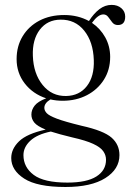

<svg xmlns="http://www.w3.org/2000/svg" viewBox="-20 -520 536 786"><path d="M314.5 -5Q404.5 15 436.8 43.5Q469 72 469 115Q469 172.5 411.2 209Q353.5 245.5 248 245.5Q132.5 245.5 79.2 211.2Q26 177 26 127Q26 89.5 58 58.5Q90 27.5 167 10.5Q132.5 -3.5 120.5 -18.2Q108.5 -33 108.5 -51Q108.5 -70.5 121.8 -87.5Q135 -104.5 169 -117.5Q114.5 -135.5 81.2 -178.5Q48 -221.5 48 -278Q48 -331 72.8 -371.8Q97.5 -412.5 141.2 -435.5Q185 -458.5 243 -458.5Q299 -458.5 344 -434L344.5 -434.5Q364 -465 387 -482.5Q410 -500 437 -500Q461 -500 476.8 -486.5Q492.5 -473 492.5 -452Q492.5 -417.5 462.5 -417.5Q448 -417.5 439.5 -428.5Q431 -439.5 423.2 -450.2Q415.5 -461 403 -461Q381.5 -461 356.5 -426.5Q391 -403 411 -366.8Q431 -330.5 431 -287Q431 -234 405.2 -193.5Q379.5 -153 335.5 -130.2Q291.5 -107.5 236.5 -107.5Q210.5 -107.5 186.5 -113Q161.5 -98 161.5 -78.5Q161.5 -67.5 171 -57Q180.5 -46.5 212.8 -34.2Q245 -22 314.5 -5ZM227.5 -439.5Q174 -439 143 -398.5Q112 -358 114.5 -291.5Q117 -218.5 154.5 -172.2Q192 -126 250.5 -127Q305 -128 335.8 -167.8Q366.5 -207.5 364 -274.5Q361.5 -349 324.5 -394.8Q287.5 -440.5 227.5 -439.5ZM76 115Q76 164.5 118 196Q160 227.5 256 227.5Q335 227.5 374.5 202.5Q414 177.5 414 134Q414 115 402.5 98.8Q391 82.5 361.2 68.8Q331.5 55 276 42.5Q222 29.5 188 18.5Q132 30 104 56.2Q76 82.5 76 115Z"/></svg>

Font: Fraunces 72pt Light
Style: Regular
Weight: 300
Version: Version 1.000;[0bf87f6ff]